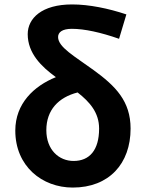

<svg xmlns="http://www.w3.org/2000/svg" viewBox="-20 -832 656 866"><path d="M312 -106C246 -106 189 -156 189 -245C189 -336 244 -393 330 -415C385 -372 427 -324 427 -252C427 -154 383 -106 312 -106ZM550 -767C469 -794 382 -812 305 -812C168 -812 105 -749 105 -678C105 -592 166 -532 232 -484C133 -444 49 -365 49 -243C49 -82 170 14 308 14C472 14 569 -94 569 -252C569 -376 501 -444 402 -516C317 -578 242 -619 242 -665C242 -686 260 -702 304 -702C361 -702 434 -686 517 -657Z"/></svg>

Font: Noto Sans KR Bold
Style: Regular
Weight: 700
Designer: Ryoko NISHIZUKA  (kana & ideographs); Paul D. Hunt (Latin, Greek & Cyrillic); Wenlong ZHANG  (bopomofo); Sandoll Communi
Foundry: Adobe Systems Incorporated
Version: Version 1.004;PS 1.004;hotconv 1.0.82;makeotf.lib2.5.63406